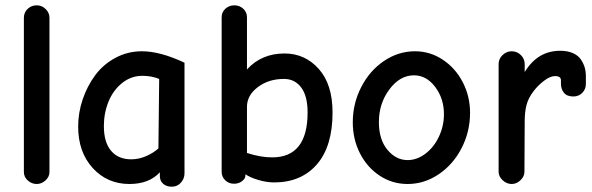

<svg xmlns="http://www.w3.org/2000/svg" viewBox="-20 -686 2228 722"><path d="M118.2 5.9Q99.1 5.9 84.5 -7.3Q69.8 -20.5 69.8 -39.1V-619.1Q69.8 -638.7 83.7 -652.3Q97.7 -666 118.2 -666Q137.2 -666 151.6 -652.1Q166 -638.2 166 -619.1V-39.1Q166 -21 151.1 -7.6Q136.2 5.9 118.2 5.9Z M626 16.1Q606 16.1 593.5 5.1Q581.1 -5.9 581.1 -23.9V-38.1Q540.5 5.9 466.8 5.9Q383.3 5.9 328.6 -54.2Q273.9 -114.3 273.9 -210Q273.9 -262.2 291 -312.5Q308.1 -362.8 338.1 -403.3Q368.2 -443.8 414.1 -468.5Q460 -493.2 513.7 -493.2Q582.5 -493.2 673.8 -450.2V-34.2Q673.8 -14.2 660.2 1Q646.5 16.1 626 16.1ZM473.6 -86.9Q502.4 -86.9 530 -99.1Q557.6 -111.3 575.7 -127.9L578.6 -389.2Q549.3 -400.9 515.6 -400.9Q473.1 -400.9 439.5 -374Q405.8 -347.2 388.2 -304.2Q370.6 -261.2 370.6 -211.9Q370.6 -150.9 397.7 -118.9Q424.8 -86.9 473.6 -86.9Z M859.9 4.9Q840.3 4.9 826.9 -8.1Q813.5 -21 813.5 -40V-621.1Q813.5 -640.6 827.6 -653.3Q841.8 -666 861.8 -666Q880.4 -666 894.5 -653.3Q908.7 -640.6 908.7 -621.1V-424.8Q963.4 -484.9 1049.8 -484.9Q1127 -484.9 1178.7 -426.8Q1230.5 -368.7 1230.5 -263.2Q1230.5 -135.3 1171.4 -67.6Q1112.3 0 1010.7 0Q982.9 0 951.4 -9.3Q919.9 -18.6 902.8 -30.8V-24.9Q902.8 -14.6 890.4 -4.9Q877.9 4.9 859.9 4.9ZM1003.4 -94.2Q1136.7 -94.2 1136.7 -263.2Q1136.7 -325.2 1112.5 -357.2Q1088.4 -389.2 1047.9 -389.2Q990.2 -389.2 949.5 -358.4Q908.7 -327.6 908.7 -284.2V-110.8Q959.5 -94.2 1003.4 -94.2Z M1512.7 5.9Q1455.1 5.9 1407.7 -25.4Q1360.4 -56.6 1333.5 -109.6Q1306.6 -162.6 1306.6 -226.1Q1306.6 -296.9 1338.4 -358.6Q1370.1 -420.4 1424.1 -456.8Q1478 -493.2 1540.5 -493.2Q1597.7 -493.2 1645.5 -461.2Q1693.4 -429.2 1720.5 -376.2Q1747.6 -323.2 1747.6 -262.2Q1747.6 -190.4 1715.6 -128.7Q1683.6 -66.9 1629.4 -30.5Q1575.2 5.9 1512.7 5.9ZM1512.7 -84Q1547.9 -84 1579.6 -107.9Q1611.3 -131.8 1630.4 -171.9Q1649.4 -211.9 1649.4 -256.8Q1649.4 -315.4 1616.5 -359.1Q1583.5 -402.8 1536.6 -402.8Q1483.9 -402.8 1444.3 -349.9Q1404.8 -296.9 1404.8 -227.1Q1404.8 -161.1 1437 -122.6Q1469.2 -84 1512.7 -84Z M1904.3 5.9Q1885.3 5.9 1870.1 -8.3Q1855 -22.5 1855 -40V-444.8Q1855 -464.8 1869.9 -479Q1884.8 -493.2 1904.3 -493.2Q1924.3 -493.2 1938.7 -479Q1953.1 -464.8 1953.1 -444.8V-415Q2001.5 -495.1 2086.9 -495.1Q2113.8 -495.1 2133.5 -486.6Q2153.3 -478 2163.6 -463.4Q2173.8 -448.7 2178.5 -433.1Q2183.1 -417.5 2183.1 -399.9V-370.1Q2183.1 -350.6 2169.7 -336.9Q2156.2 -323.2 2136.2 -323.2Q2111.8 -323.2 2100.6 -337.2Q2089.4 -351.1 2089.4 -371.1V-383.8Q2089.4 -399.9 2067.4 -399.9Q2048.8 -399.9 2025.6 -382.1Q2002.4 -364.3 1987.3 -344.2Q1966.8 -317.9 1960 -291.5Q1953.1 -265.1 1953.1 -230L1952.1 -40Q1952.1 -22.5 1937.3 -8.3Q1922.4 5.9 1904.3 5.9Z"/></svg>

Font: Comic Neue
Style: Bold
Weight: 700
Designer: Craig Rozynski
Foundry: Craig Rozynski
Version: Version 2.003;hotconv 1.0.109;makeotfexe 2.5.65596